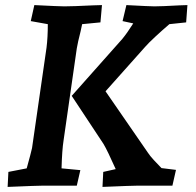

<svg xmlns="http://www.w3.org/2000/svg" viewBox="-20 -730 770 755"><path d="M386 -54 435 -65Q402 -139 387 -164L262 -353L461 -577Q480 -600 504 -638L462 -647L477 -710Q570 -705 587 -705Q615 -705 687 -709L717 -710L712 -642L646 -635Q619 -612 590.5 -585.5Q562 -559 551 -546L395 -371L562 -129Q569 -118 585 -100.5Q601 -83 615 -69L672 -62L658 0H524Q501 0 383 5ZM13 -54 85 -68Q102 -129 106 -148L163 -543Q168 -583 168 -635L101 -647L115 -710Q213 -705 233 -705Q265 -705 347 -709L381 -710L375 -642L303 -635L297 -607Q286 -564 282 -540L230 -178Q224 -140 222 -68L296 -61L282 0H151Q128 0 10 5Z"/></svg>

Font: Andada Pro
Style: Bold Italic
Weight: 700
Italic angle: -7°
Designer: Carolina Giovagnoli
Foundry: Huerta Tipografica
Version: Version 3.005; ttfautohint (v1.8.4)